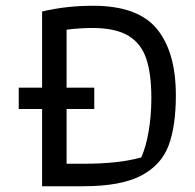

<svg xmlns="http://www.w3.org/2000/svg" viewBox="-20 -646 676 666"><path d="M126 -268H45V-342H126V-606Q208 -626 303 -626Q458 -626 524 -546Q590 -466 590 -315Q590 -208 564.5 -140.5Q539 -73 469 -36.5Q399 0 269 0H126ZM270 -78Q393 -78 470 -100Q486 -135 495.5 -190Q505 -245 505 -306Q505 -391 487 -443.5Q469 -496 424.5 -522.5Q380 -549 299 -549Q258 -549 211 -543V-342H307V-268H211V-78Z"/></svg>

Font: Athiti Medium
Style: Regular
Weight: 500
Designer: CadsonDemak Team
Foundry: CadsonDemak
Version: Version 1.032